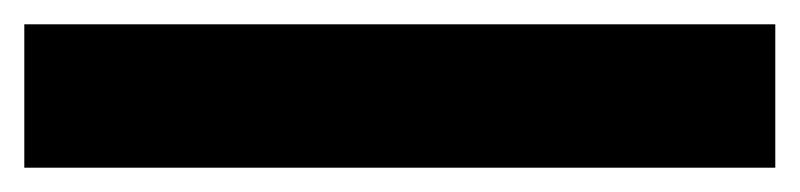

<svg xmlns="http://www.w3.org/2000/svg" viewBox="-20 42 658 158"><path d="M0 180V62H618V180Z"/></svg>

Font: Archivo SemiExpanded Black
Style: Regular
Weight: 900
Width: 6
Designer: Hector Gatti
Foundry: Omnibus-Type
Version: Version 2.001